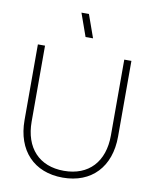

<svg xmlns="http://www.w3.org/2000/svg" viewBox="-101 -1021 893 1112"><g transform="rotate(10 345.0 -465.0)"><path d="M334.5 -810H378.5L330.5 -945H286.5ZM345 15C514.5 15 620 -96.5 620 -275V-720H578V-274C578 -119 490.5 -25 345 -25C199.5 -25 112 -119 112 -274V-720H70V-275C70 -96.5 175.5 15 345 15Z"/></g></svg>

Font: Vela Sans ExtLt
Style: Regular
Weight: 200
Designer: Principal design: Mikhail Sharanda - project Manrope.
Design modification: Ravid Balaliev
Foundry: Mikhail Sharanda
Version: Version 1.001